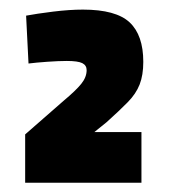

<svg xmlns="http://www.w3.org/2000/svg" viewBox="-20 -751 359 406"><path d="M33.2 -364.6V-466.8L114.5 -537.9Q140.5 -559.6 151.8 -573.7Q163.2 -587.8 163.2 -602.7Q163.2 -612.8 154 -617.5Q144.7 -622.1 121.3 -622.1Q104.3 -622.1 80.2 -620.4Q56.2 -618.7 40.3 -616.7L35.2 -717.9Q57.1 -722 92.1 -726.4Q127.1 -730.7 155.4 -730.7Q225.1 -730.7 254.1 -703.7Q283 -676.6 283 -620.2Q283 -592.2 275.3 -572.4Q267.6 -552.7 250.3 -535.1Q233.1 -517.5 205.4 -492.6L179.6 -471.8H279.1V-364.6Z"/></svg>

Font: TitilliumWeb ExtraLight
Style: Regular
Weight: 400
Designer: Mohamed Gaber, Accademia di Belle Arti di Urbino and others
Foundry: Kief Type Foundry, Accademia di Belle Arti di Urbino and others
Version: Version 3.000; ttfautohint (v1.8.2)